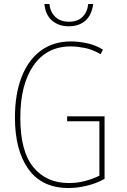

<svg xmlns="http://www.w3.org/2000/svg" viewBox="-20 -934 640 964"><path d="M324 10Q191 10 123 -84.5Q55 -179 55 -344Q55 -460 88 -546Q121 -632 184 -679Q247 -726 337 -726Q374 -726 416.5 -717Q459 -708 497 -685L485 -662Q444 -686 404.5 -693.5Q365 -701 336 -701Q215 -701 148.5 -605.5Q82 -510 82 -343Q82 -174 147.5 -94.5Q213 -15 326 -15Q369 -15 408 -25.5Q447 -36 479 -52V-325H317V-350H505V-36Q464 -13 416 -1.5Q368 10 324 10ZM325 -802Q275 -802 241.5 -830.5Q208 -859 203 -914H228Q232 -874 257.5 -849.5Q283 -825 326 -825Q370 -825 394.5 -849.5Q419 -874 423 -914H448Q441 -859 409 -830.5Q377 -802 325 -802Z"/></svg>

Font: Noto Sans Mono Thin
Style: Regular
Weight: 100
Designer: Monotype Design Team
Foundry: Monotype Imaging Inc.
Version: Version 2.014